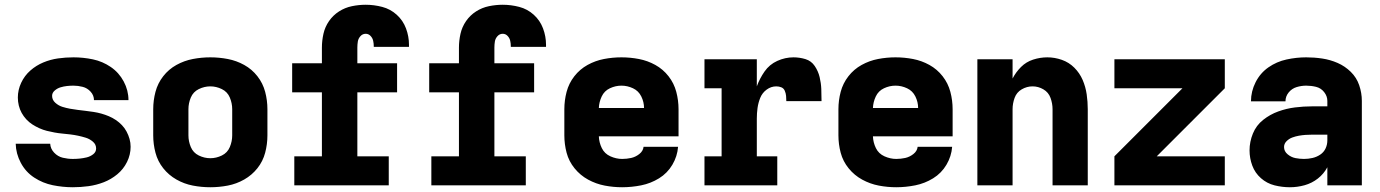

<svg xmlns="http://www.w3.org/2000/svg" viewBox="-20 -779 5800 807"><path d="M286 8Q319 8 352 3.5Q385 -1 416 -13Q447 -25 473 -46.5Q499 -68 514 -98.5Q529 -129 529 -162Q529 -179 524.5 -195Q520 -211 512 -226Q504 -241 492.5 -253Q481 -265 467 -274.5Q453 -284 437.5 -290.5Q422 -297 406 -301.5Q390 -306 373.5 -308.5Q357 -311 340.5 -313Q324 -315 307.5 -317Q291 -319 274.5 -322Q258 -325 242 -330Q226 -335 212.5 -347Q199 -359 199 -376Q199 -389 210 -398.5Q221 -408 234.5 -412Q248 -416 261.5 -417.5Q275 -419 289 -419Q308 -419 327.5 -414Q347 -409 361 -393.5Q375 -378 375 -358H520Q520 -399 500 -436.5Q480 -474 445.5 -497.5Q411 -521 370.5 -529.5Q330 -538 289 -538Q256 -538 224 -533.5Q192 -529 162 -516.5Q132 -504 107.5 -482.5Q83 -461 69 -431Q55 -401 55 -369Q55 -352 59 -335.5Q63 -319 71 -304.5Q79 -290 90.5 -277.5Q102 -265 116 -256Q130 -247 145.5 -240Q161 -233 177 -229Q193 -225 209.5 -222Q226 -219 242.5 -217.5Q259 -216 275.5 -214Q292 -212 308.5 -208.5Q325 -205 341 -200Q357 -195 370.5 -183.5Q384 -172 384 -155Q384 -140 371.5 -130.5Q359 -121 344.5 -117.5Q330 -114 315.5 -112.5Q301 -111 286 -111Q265 -111 244 -116Q223 -121 207.5 -137.5Q192 -154 191 -175H46Q47 -133 67.5 -94.5Q88 -56 124 -32.5Q160 -9 202 -0.5Q244 8 286 8Z M864 8Q901 8 937.5 1Q974 -6 1006.5 -24.5Q1039 -43 1062 -72Q1085 -101 1094.5 -137Q1104 -173 1104 -210V-320Q1104 -357 1094.5 -393Q1085 -429 1062 -458.5Q1039 -488 1006.5 -506Q974 -524 937.5 -531Q901 -538 864 -538Q827 -538 790.5 -531Q754 -524 721.5 -506Q689 -488 666 -458.5Q643 -429 633.5 -393Q624 -357 624 -320V-210Q624 -173 633.5 -137Q643 -101 666 -72Q689 -43 721.5 -24.5Q754 -6 790.5 1Q827 8 864 8ZM864 -114Q839 -114 815.5 -125.5Q792 -137 782 -161Q772 -185 772 -210V-320Q772 -345 782 -369Q792 -393 815.5 -404.5Q839 -416 864 -416Q889 -416 912.5 -404.5Q936 -393 946 -369Q956 -345 956 -320V-210Q956 -185 946 -161Q936 -137 912.5 -125.5Q889 -114 864 -114Z M1217 0H1614V-122H1482V-391H1649V-513H1482V-579Q1482 -592 1484 -604.5Q1486 -617 1495 -627Q1504 -637 1517 -637Q1529 -637 1537.5 -628Q1546 -619 1548.5 -607.5Q1551 -596 1551 -585V-582H1699Q1699 -587 1699 -591Q1699 -626 1686.5 -659.5Q1674 -693 1647.5 -717Q1621 -741 1586.5 -750Q1552 -759 1517 -759Q1488 -759 1459 -753Q1430 -747 1405 -731Q1380 -715 1363 -690.5Q1346 -666 1339.5 -637Q1333 -608 1333 -579V-513H1208V-391H1333V-122H1217Z M1793 0H2190V-122H2058V-391H2225V-513H2058V-579Q2058 -592 2060 -604.5Q2062 -617 2071 -627Q2080 -637 2093 -637Q2105 -637 2113.5 -628Q2122 -619 2124.5 -607.5Q2127 -596 2127 -585V-582H2275Q2275 -587 2275 -591Q2275 -626 2262.5 -659.5Q2250 -693 2223.5 -717Q2197 -741 2162.5 -750Q2128 -759 2093 -759Q2064 -759 2035 -753Q2006 -747 1981 -731Q1956 -715 1939 -690.5Q1922 -666 1915.5 -637Q1909 -608 1909 -579V-513H1784V-391H1909V-122H1793Z M2595 8Q2635 8 2675 0Q2715 -8 2750 -29.5Q2785 -51 2806 -86.5Q2827 -122 2830 -162H2685Q2683 -144 2667 -131.5Q2651 -119 2632.5 -115Q2614 -111 2595 -111Q2570 -111 2545.5 -122Q2521 -133 2509.5 -156.5Q2498 -180 2497 -206H2832V-320Q2832 -357 2822.5 -393Q2813 -429 2790 -458.5Q2767 -488 2734.5 -506Q2702 -524 2665.5 -531Q2629 -538 2592 -538Q2555 -538 2518.5 -531Q2482 -524 2449.5 -506Q2417 -488 2394 -458.5Q2371 -429 2361.5 -393Q2352 -357 2352 -320V-210Q2352 -173 2361.5 -137Q2371 -101 2395 -71.5Q2419 -42 2452 -24Q2485 -6 2521.5 1Q2558 8 2595 8ZM2497 -325Q2498 -350 2509 -373.5Q2520 -397 2543.5 -408Q2567 -419 2592 -419Q2617 -419 2640.5 -408Q2664 -397 2675.5 -373.5Q2687 -350 2687 -325Z M2941 0H3247V-122H3161V-281Q3161 -303 3164 -325Q3167 -347 3175.5 -368Q3184 -389 3202.5 -402.5Q3221 -416 3243 -416Q3254 -416 3264 -412Q3274 -408 3278.5 -397.5Q3283 -387 3284 -376Q3285 -365 3285 -354H3433Q3433 -380 3432 -405Q3431 -430 3425 -455Q3419 -480 3404.5 -501.5Q3390 -523 3365.5 -530.5Q3341 -538 3315 -538Q3280 -538 3247 -523Q3214 -508 3193.5 -478.5Q3173 -449 3161 -416V-530H2941V-408H3013V-122H2941Z M3747 8Q3787 8 3827 0Q3867 -8 3902 -29.5Q3937 -51 3958 -86.5Q3979 -122 3982 -162H3837Q3835 -144 3819 -131.5Q3803 -119 3784.5 -115Q3766 -111 3747 -111Q3722 -111 3697.5 -122Q3673 -133 3661.5 -156.5Q3650 -180 3649 -206H3984V-320Q3984 -357 3974.5 -393Q3965 -429 3942 -458.5Q3919 -488 3886.5 -506Q3854 -524 3817.5 -531Q3781 -538 3744 -538Q3707 -538 3670.5 -531Q3634 -524 3601.5 -506Q3569 -488 3546 -458.5Q3523 -429 3513.5 -393Q3504 -357 3504 -320V-210Q3504 -173 3513.5 -137Q3523 -101 3547 -71.5Q3571 -42 3604 -24Q3637 -6 3673.5 1Q3710 8 3747 8ZM3649 -325Q3650 -350 3661 -373.5Q3672 -397 3695.5 -408Q3719 -419 3744 -419Q3769 -419 3792.5 -408Q3816 -397 3827.5 -373.5Q3839 -350 3839 -325Z M4088 0H4236V-320Q4236 -344 4244.5 -367.5Q4253 -391 4274.5 -403.5Q4296 -416 4320 -416Q4344 -416 4365.5 -403.5Q4387 -391 4395.5 -367.5Q4404 -344 4404 -320V0H4552V-320Q4552 -351 4547.5 -382.5Q4543 -414 4530.5 -443Q4518 -472 4495.5 -494.5Q4473 -517 4443 -527.5Q4413 -538 4382 -538Q4352 -538 4322.5 -528.5Q4293 -519 4271.5 -497.5Q4250 -476 4236 -449V-530H4088Z M4664 0H5128V-122H4842L5128 -408V-530H4664V-408H4950L4664 -122Z M5402 8Q5433 8 5463.5 -0.5Q5494 -9 5519 -28.5Q5544 -48 5559 -76V0H5704V-355Q5704 -388 5693 -420.5Q5682 -453 5657.5 -477Q5633 -501 5602 -514.5Q5571 -528 5537.5 -533Q5504 -538 5470 -538Q5429 -538 5387.5 -529Q5346 -520 5311.5 -496Q5277 -472 5257.5 -433.5Q5238 -395 5238 -353H5383Q5383 -374 5396.5 -390.5Q5410 -407 5430 -413Q5450 -419 5470 -419Q5491 -419 5511.5 -414Q5532 -409 5545.5 -392Q5559 -375 5559 -355V-332H5495Q5459 -332 5423 -327.5Q5387 -323 5352.5 -310.5Q5318 -298 5289 -275Q5260 -252 5246 -217.5Q5232 -183 5232 -147Q5232 -114 5243.5 -83Q5255 -52 5280 -30Q5305 -8 5337 0Q5369 8 5401 8ZM5461 -111Q5443 -111 5425 -114.5Q5407 -118 5392 -130.5Q5377 -143 5377 -161Q5377 -175 5387.5 -185.5Q5398 -196 5411.5 -201Q5425 -206 5439 -208.5Q5453 -211 5467 -212Q5481 -213 5495 -213H5559V-189Q5559 -171 5551.5 -155Q5544 -139 5529 -129Q5514 -119 5496.5 -115Q5479 -111 5461 -111Z"/></svg>

Font: Iosevka Sparkle Heavy
Style: Regular
Weight: 900
Designer: Belleve Invis
Foundry: Belleve Invis
Version: Version 4.5.0; ttfautohint (v1.8.3)